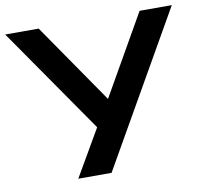

<svg xmlns="http://www.w3.org/2000/svg" viewBox="-93 -790 928 875"><g transform="rotate(-10 371.5 -352.5)"><path d="M200 0 337 -236 340 -195 -14 -705H141L408 -318H387L608 -705H757L354 0Z"/></g></svg>

Font: Nunito Sans 10pt SemiExpanded
Style: Bold
Weight: 700
Width: 6
Designer: Vernon Adams
Foundry: Vernon Adams
Version: Version 3.101;gftools[0.9.27]